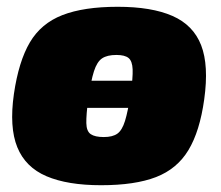

<svg xmlns="http://www.w3.org/2000/svg" viewBox="-20 -534 651 566"><path d="M186 -216V-296H428V-216ZM327 -514Q427 -514 488.5 -487Q550 -460 573 -400.5Q596 -341 582 -241Q569 -147 535.5 -91.5Q502 -36 440 -12Q378 12 278 12Q179 12 117 -14.5Q55 -41 31 -100Q7 -159 21 -257Q35 -353 68 -409Q101 -465 164 -489.5Q227 -514 327 -514ZM323 -372Q296 -372 281 -362Q266 -352 257 -324Q248 -296 240 -241Q234 -195 234.5 -171Q235 -147 247.5 -138.5Q260 -130 286 -130Q312 -130 326 -140Q340 -150 348.5 -177.5Q357 -205 365 -257Q372 -305 371 -329.5Q370 -354 359 -363Q348 -372 323 -372Z"/></svg>

Font: Exo 2 Black
Style: Italic
Weight: 900
Italic angle: -8°
Designer: Natanael Gama
Foundry: Natanael Gama
Version: Version 2.010